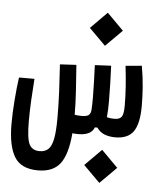

<svg xmlns="http://www.w3.org/2000/svg" viewBox="-52 -568 690 816"><g transform="rotate(5 293.0 -160.0)"><path d="M137.2 170.9Q64.9 170.9 36.6 124Q8.3 77.1 8.3 -15.6Q8.3 -62 12.5 -116.5Q16.6 -170.9 22.9 -215.3H88.9Q85.4 -169.4 83 -123Q80.6 -76.7 80.6 -34.2Q80.6 39.6 93 64.2Q105.5 88.9 137.2 88.9Q159.7 88.9 173.6 76.4Q187.5 64 194.1 32.2Q200.7 0.5 200.7 -58.6Q200.7 -113.8 198 -170.7Q195.3 -227.5 191.4 -286.1L261.2 -290Q265.1 -241.2 268.8 -181.4Q272.5 -121.6 272.5 -78.1Q287.6 -75.7 302.2 -75.7Q322.8 -75.7 331.5 -82Q340.3 -88.4 341.8 -104Q343.3 -124 343.3 -156.2Q343.3 -188 342 -224.6Q340.8 -261.2 339.4 -295.9L408.7 -299.3Q410.2 -265.1 411.4 -225.1Q412.6 -185.1 412.6 -147.9Q412.6 -110.8 410.2 -85.4Q409.7 -82.5 409.7 -79.6Q424.3 -75.7 441.4 -75.7Q463.9 -75.7 472.4 -87.2Q481 -98.6 481 -134.3Q481 -171.9 478.3 -212.9Q475.6 -253.9 469.7 -304.2L538.6 -310.5Q547.4 -260.7 550.3 -219Q553.2 -177.2 553.2 -139.2Q553.2 -65.4 530 -31.5Q506.8 2.4 451.7 2.4Q428.7 2.4 408 -4.9Q387.2 -12.2 373.5 -32.2H362.8Q355 -13.2 337.4 -5.4Q319.8 2.4 295.9 2.4Q282.2 2.4 269.5 1Q262.2 91.3 231.9 131.1Q201.7 170.9 137.2 170.9ZM375 -381.3 304.7 -451.7 375 -522.5 445.3 -451.7ZM401.9 201.2 331.5 130.9 401.9 60.1 472.2 130.9Z"/></g></svg>

Font: CaskaydiaMono NF SemiLight
Style: Regular
Weight: 350
Designer: Aaron Bell
Foundry: Saja Typeworks
Version: Version 2111.001; ttfautohint (v1.8.4);Nerd Fonts 3.1.1